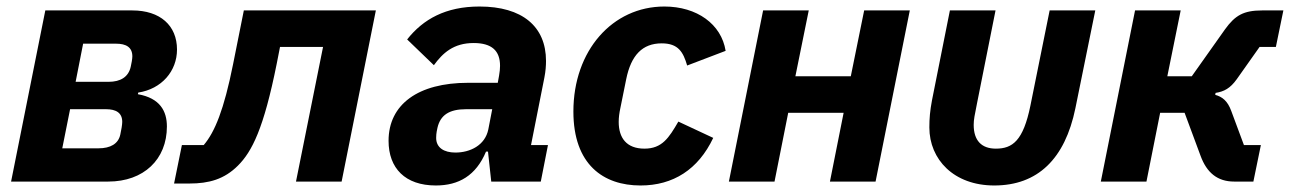

<svg xmlns="http://www.w3.org/2000/svg" viewBox="-20 -557 3957 589"><path d="M14 0H312C421 0 492 -68 492 -169C492 -216 471 -256 403 -268L404 -273C476 -284 523 -339 523 -405C523 -479 471 -525 386 -525H119ZM212 -306 235 -423H336C367 -423 386 -412 386 -384C386 -376 383 -361 381 -352C374 -321 350 -306 313 -306ZM171 -102 195 -222H305C336 -222 355 -211 355 -183C355 -175 352 -157 349 -144C343 -116 319 -102 282 -102Z M514 6H561C621 6 668 -7 710 -49C753 -92 789 -162 829 -362L839 -413H971L888 0H1028L1133 -525H728L695 -360C667 -220 639 -152 605 -112H538Z M1317 12C1387 12 1440 -18 1471 -92H1477L1487 0H1639L1661 -112H1609L1650 -319C1654 -339 1655 -357 1655 -370C1655 -476 1582 -537 1451 -537C1347 -537 1278 -498 1229 -436L1311 -357C1338 -394 1371 -425 1433 -425C1489 -425 1514 -401 1514 -355C1514 -346 1513 -337 1511 -325L1507 -303H1416C1263 -303 1172 -237 1172 -125C1172 -41 1223 12 1317 12ZM1377 -89C1342 -89 1318 -104 1318 -134C1318 -138 1318 -148 1322 -165C1331 -204 1358 -222 1410 -222H1490L1478 -160C1468 -111 1422 -89 1377 -89Z M1945 12C2045 12 2122 -37 2168 -134L2061 -184C2032 -134 2011 -101 1957 -101C1902 -101 1878 -134 1878 -183C1878 -197 1880 -211 1883 -225L1901 -314C1916 -388 1951 -424 2010 -424C2061 -424 2076 -397 2088 -356L2206 -401C2193 -483 2118 -537 2018 -537C1859 -537 1739 -402 1739 -215C1739 -52 1831 12 1945 12Z M2216 0H2356L2398 -211H2568L2526 0H2666L2771 -525H2631L2590 -323H2420L2461 -525H2321Z M3034 -525H2894L2839 -249C2833 -217 2831 -194 2831 -166C2831 -68 2906 12 3030 12C3163 12 3247 -69 3279 -225L3340 -525H3200L3141 -233C3119 -125 3086 -101 3035 -101C2991 -101 2967 -126 2967 -174C2967 -190 2970 -204 2977 -239Z M3357 0H3497L3539 -211H3614L3663 -79C3682 -27 3715 0 3766 0H3825L3848 -112H3796L3757 -217C3746 -247 3730 -260 3708 -266L3709 -272C3735 -276 3754 -286 3774 -314L3844 -413H3894L3917 -525H3852C3795 -525 3769 -510 3738 -467L3636 -323H3561L3602 -525H3462Z"/></svg>

Font: Braiins Sans
Style: Bold Italic
Weight: 700
Italic angle: -11.31°
Designer: Mike Abbink, Paul van der Laan, Pieter van Rosmalen, Jiri Chlebus, Lubos Buracinsky
Foundry: Bold Monday, Sudetype
Version: Version 1.000;hotconv 1.0.109;makeotfexe 2.5.65596